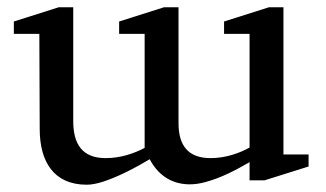

<svg xmlns="http://www.w3.org/2000/svg" viewBox="-20 -496 896 527"><path d="M218 11C231 11 246 8 262 3C308 -12 354 -37 391 -59C410 -22 445 10 501 10C514 10 528 8 543 4C588 -8 629 -30 665 -51V-1H706L827 -39V-72H758V-419V-476H718L595 -437V-403H665V-91C638 -76 600 -62 558 -62C496 -62 470 -97 470 -158V-419V-476H430L307 -437V-403H377V-90C348 -75 312 -62 270 -62C206 -62 181 -100 181 -164V-419V-476H141L18 -437V-403H88L89 -142C89 -53 127 11 218 11Z"/></svg>

Font: Veleka
Style: Regular
Weight: 400
Designer: Stefan Peev, Context Ltd, 2016; SIL International, 1997-2014.
Foundry: Stefan Peev, Context Ltd, 2016
Version: Version 1.000